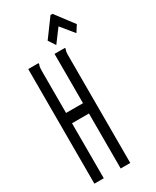

<svg xmlns="http://www.w3.org/2000/svg" viewBox="-203 -848 735 904"><g transform="rotate(-30 164.5 -395.5)"><path d="M25 -623H81V-616Q78 -610 77 -603Q76 -596 76 -579V-355H168V-623H225V-616Q222 -610 221 -603Q220 -596 220 -579V0H168V-299H76V0H25ZM196 -655 171 -693 243 -791H254L329 -692L306 -656L249 -726Z"/></g></svg>

Font: Inconsolata UltraCondensed
Style: Regular
Weight: 400
Width: 1
Monospace: yes
Designer: Raph Levien, Cyreal, Brenton Simpson
Foundry: Raph Levien, Cyreal, Google
Version: Version 3.001; ttfautohint (v1.8.2.53-6de2)